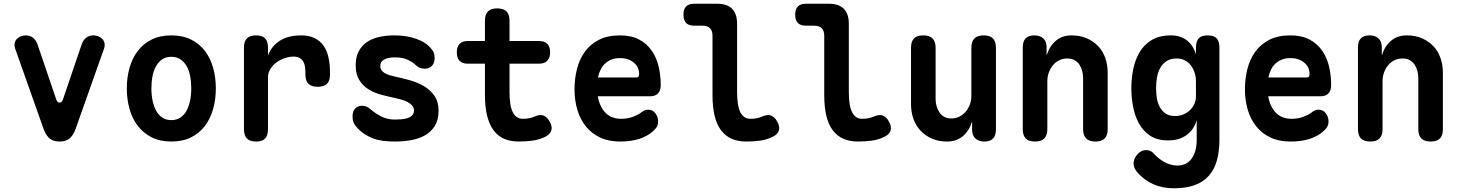

<svg xmlns="http://www.w3.org/2000/svg" viewBox="-20 -750 7840 1031"><path d="M215 -55 61 -490Q56 -506 59 -519Q62 -532 70.5 -541Q79 -550 92 -555Q105 -560 119 -560Q141 -560 157 -547.5Q173 -535 181 -513L282 -216Q288 -199 300 -199Q312 -199 318 -216L419 -513Q427 -535 443 -547.5Q459 -560 481 -560Q495 -560 508 -555Q521 -550 529.5 -541Q538 -532 541 -519Q544 -506 539 -490L385 -55Q373 -23 353.5 -6.5Q334 10 300 10Q266 10 246.5 -6.5Q227 -23 215 -55Z M900 10Q839 10 794.5 -12.5Q750 -35 720 -74Q690 -113 675.5 -165Q661 -217 661 -275Q661 -334 675.5 -385.5Q690 -437 719.5 -476Q749 -515 794 -537.5Q839 -560 900 -560Q961 -560 1006 -537.5Q1051 -515 1080.5 -476.5Q1110 -438 1124.5 -386Q1139 -334 1139 -275Q1139 -217 1124.5 -165Q1110 -113 1080.5 -74Q1051 -35 1006 -12.5Q961 10 900 10ZM900 -105Q927 -105 947.5 -118Q968 -131 981 -154.5Q994 -178 1000.5 -209Q1007 -240 1007 -275Q1007 -311 1001 -342Q995 -373 981.5 -396Q968 -419 948 -432Q928 -445 900 -445Q872 -445 852 -432Q832 -419 818.5 -395.5Q805 -372 799 -341Q793 -310 793 -275Q793 -240 799.5 -209Q806 -178 819 -154.5Q832 -131 852.5 -118Q873 -105 900 -105Z M1355 10Q1321 10 1305.5 -6.5Q1290 -23 1290 -56V-495Q1290 -528 1306 -544Q1322 -560 1355 -560Q1388 -560 1403.5 -544Q1419 -528 1419 -495V-452Q1438 -503 1483 -531.5Q1528 -560 1597 -560Q1640 -560 1669.5 -545.5Q1699 -531 1717.5 -504.5Q1736 -478 1744 -441Q1752 -404 1752 -361V-350Q1752 -316 1736 -300Q1720 -284 1686 -284Q1653 -284 1636.5 -300Q1620 -316 1620 -350V-355Q1620 -373 1618 -389.5Q1616 -406 1609.5 -418Q1603 -430 1590 -438Q1577 -446 1556 -446Q1534 -446 1510 -438Q1486 -430 1465.5 -415.5Q1445 -401 1432 -380Q1419 -359 1419 -335V-56Q1419 -23 1404 -6.5Q1389 10 1355 10Z M2100 10Q2067 10 2038.5 6.5Q2010 3 1985.5 -6Q1961 -15 1939 -29Q1917 -43 1898 -64Q1885 -77 1879 -91.5Q1873 -106 1873 -125Q1873 -152 1887 -167Q1901 -182 1923 -182Q1933 -182 1943.5 -179Q1954 -176 1965 -167Q1995 -141 2027.5 -124.5Q2060 -108 2100 -108Q2118 -108 2136 -109.5Q2154 -111 2169 -116Q2184 -121 2193.5 -131Q2203 -141 2203 -157Q2203 -172 2193.5 -183Q2184 -194 2169 -202Q2154 -210 2136 -215Q2118 -220 2100 -224Q2062 -232 2025 -242Q1988 -252 1958 -271Q1928 -290 1909 -320.5Q1890 -351 1890 -400Q1890 -442 1905 -472Q1920 -502 1947.5 -522Q1975 -542 2013.5 -551Q2052 -560 2100 -560Q2162 -560 2215 -541.5Q2268 -523 2296 -488Q2304 -479 2309 -467.5Q2314 -456 2314 -439Q2314 -412 2299.5 -396.5Q2285 -381 2261 -381Q2249 -381 2236 -385.5Q2223 -390 2213 -400Q2197 -416 2169.5 -429Q2142 -442 2100 -442Q2082 -442 2068 -439Q2054 -436 2043.5 -430.5Q2033 -425 2027.5 -416.5Q2022 -408 2022 -396Q2022 -382 2029 -372.5Q2036 -363 2047.5 -356.5Q2059 -350 2073 -346Q2087 -342 2100 -339Q2138 -331 2179.5 -319.5Q2221 -308 2255.5 -288Q2290 -268 2312.5 -236Q2335 -204 2335 -155Q2335 -106 2315 -74Q2295 -42 2262.5 -23.5Q2230 -5 2188 2.5Q2146 10 2100 10Z M2874 -530Q2904 -530 2919 -514.5Q2934 -499 2934 -469.5Q2934 -440 2919 -424Q2904 -408 2874 -408H2716V-256Q2716 -181 2734 -146.5Q2752 -112 2787 -112Q2803 -112 2818.5 -114.5Q2834 -117 2850 -124Q2879 -137 2898.5 -129.5Q2918 -122 2931 -98Q2947 -71 2940.5 -50Q2934 -29 2911 -17Q2877 0 2841 5Q2805 10 2765 10Q2721 10 2687.5 -4.5Q2654 -19 2631 -49.5Q2608 -80 2596 -127.5Q2584 -175 2584 -240V-408H2492Q2462 -408 2447.5 -423.5Q2433 -439 2433 -468Q2433 -499 2448 -514.5Q2463 -530 2494 -530H2584V-639Q2584 -672 2600 -688.5Q2616 -705 2650 -705Q2684 -705 2700 -688.5Q2716 -672 2716 -639V-530Z M3460 -161Q3485 -161 3499.5 -141.5Q3514 -122 3514 -97Q3514 -83 3508 -71Q3502 -59 3485 -44Q3470 -31 3452 -21Q3434 -11 3412 -4Q3390 3 3364.5 6.5Q3339 10 3309 10Q3248 10 3202.5 -11.5Q3157 -33 3126.5 -70.5Q3096 -108 3080.5 -159.5Q3065 -211 3065 -271Q3065 -326 3078 -378.5Q3091 -431 3120 -471.5Q3149 -512 3195.5 -536Q3242 -560 3309 -560Q3370 -560 3411.5 -538Q3453 -516 3479 -479Q3505 -442 3516.5 -393.5Q3528 -345 3528 -293Q3528 -264 3513.5 -248.5Q3499 -233 3471 -233H3190Q3196 -200 3208 -177Q3220 -154 3236.5 -139.5Q3253 -125 3273 -118.5Q3293 -112 3315 -112Q3351 -112 3380.5 -123.5Q3410 -135 3423 -146Q3433 -154 3441.5 -157.5Q3450 -161 3460 -161ZM3191 -334H3399Q3405 -334 3408.5 -338Q3412 -342 3412 -354Q3412 -370 3405.5 -385Q3399 -400 3385.5 -412Q3372 -424 3353 -431Q3334 -438 3309 -438Q3284 -438 3264.5 -430.5Q3245 -423 3230 -409.5Q3215 -396 3205.5 -377Q3196 -358 3191 -334Z M3938 -256Q3938 -181 3956 -146.5Q3974 -112 4009 -112Q4025 -112 4040.5 -114.5Q4056 -117 4072 -124Q4101 -137 4120.5 -129.5Q4140 -122 4153 -98Q4169 -71 4162.5 -50Q4156 -29 4132 -17Q4099 0 4063 5Q4027 10 3987 10Q3943 10 3909.5 -4.5Q3876 -19 3852.5 -49.5Q3829 -80 3817.5 -127.5Q3806 -175 3806 -240V-558Q3806 -585 3792.5 -598.5Q3779 -612 3752 -612H3709Q3679 -612 3664.5 -626.5Q3650 -641 3650 -671Q3650 -701 3664.5 -715.5Q3679 -730 3709 -730H3830Q3884 -730 3911 -703Q3938 -676 3938 -622Z M4538 -256Q4538 -181 4556 -146.5Q4574 -112 4609 -112Q4625 -112 4640.5 -114.5Q4656 -117 4672 -124Q4701 -137 4720.5 -129.5Q4740 -122 4753 -98Q4769 -71 4762.5 -50Q4756 -29 4732 -17Q4699 0 4663 5Q4627 10 4587 10Q4543 10 4509.5 -4.5Q4476 -19 4452.5 -49.5Q4429 -80 4417.5 -127.5Q4406 -175 4406 -240V-558Q4406 -585 4392.5 -598.5Q4379 -612 4352 -612H4309Q4279 -612 4264.5 -626.5Q4250 -641 4250 -671Q4250 -701 4264.5 -715.5Q4279 -730 4309 -730H4430Q4484 -730 4511 -703Q4538 -676 4538 -622Z M5196 -235V-494Q5196 -527 5212.5 -543.5Q5229 -560 5262 -560Q5296 -560 5312 -543.5Q5328 -527 5328 -494V-55Q5328 -22 5312.5 -6Q5297 10 5266 10Q5236 10 5218 -6Q5200 -22 5200 -55V-98Q5184 -47 5150 -18.5Q5116 10 5066 10Q5020 10 4984.5 -5.5Q4949 -21 4923.5 -48Q4898 -75 4885 -111.5Q4872 -148 4872 -191V-494Q4872 -527 4888 -543.5Q4904 -560 4938 -560Q4971 -560 4987.5 -543.5Q5004 -527 5004 -494V-219Q5004 -200 5009 -181Q5014 -162 5024 -147Q5034 -132 5050 -123Q5066 -114 5089 -114Q5113 -114 5133 -124.5Q5153 -135 5167 -152Q5181 -169 5188.5 -190.5Q5196 -212 5196 -235Z M5604 -315V-56Q5604 -23 5587.5 -6.5Q5571 10 5538 10Q5504 10 5488 -6.5Q5472 -23 5472 -56V-495Q5472 -528 5487.5 -544Q5503 -560 5534 -560Q5564 -560 5582 -544Q5600 -528 5600 -495V-452Q5616 -503 5650 -531.5Q5684 -560 5734 -560Q5780 -560 5815.5 -544.5Q5851 -529 5876.5 -502.5Q5902 -476 5915 -439Q5928 -402 5928 -359V-56Q5928 -23 5912 -6.5Q5896 10 5862 10Q5829 10 5812.5 -6.5Q5796 -23 5796 -56V-331Q5796 -350 5791 -369Q5786 -388 5776 -403Q5766 -418 5750 -427Q5734 -436 5711 -436Q5687 -436 5667 -426Q5647 -416 5633 -398.5Q5619 -381 5611.5 -359.5Q5604 -338 5604 -315Z M6406 -105Q6399 -80 6385.5 -60Q6372 -40 6352.5 -25.5Q6333 -11 6308 -3.5Q6283 4 6253 4Q6193 4 6155 -22Q6117 -48 6095 -89Q6073 -130 6064 -179.5Q6055 -229 6055 -276Q6055 -325 6064.5 -375Q6074 -425 6097.5 -466.5Q6121 -508 6162.5 -534Q6204 -560 6269 -560Q6319 -560 6353.5 -533Q6388 -506 6402 -458V-494Q6402 -527 6416.5 -543.5Q6431 -560 6465 -560Q6499 -560 6513.5 -543.5Q6528 -527 6528 -494V0Q6528 64 6514 113Q6500 162 6470 195Q6440 228 6394 244.5Q6348 261 6284 261Q6221 261 6171.5 238.5Q6122 216 6086 174Q6077 163 6072 151.5Q6067 140 6067 127Q6067 115 6072.5 102.5Q6078 90 6087 79.5Q6096 69 6108 62.5Q6120 56 6135 56Q6145 56 6154.5 59.5Q6164 63 6172 71Q6183 84 6197.5 96Q6212 108 6228 117.5Q6244 127 6263 133Q6282 139 6302 139Q6323 139 6342.5 131Q6362 123 6376 105.5Q6390 88 6398 62Q6406 36 6406 0ZM6290 -127Q6314 -127 6334.5 -135.5Q6355 -144 6370 -158.5Q6385 -173 6393.5 -192Q6402 -211 6402 -232V-315Q6402 -338 6395 -359.5Q6388 -381 6375 -398.5Q6362 -416 6342.5 -426Q6323 -436 6299 -436Q6265 -436 6243.5 -421.5Q6222 -407 6209.5 -384Q6197 -361 6192.5 -333Q6188 -305 6188 -277Q6188 -250 6192 -223.5Q6196 -197 6208 -175Q6220 -153 6239.5 -140Q6259 -127 6290 -127Z M7060 -161Q7085 -161 7099.5 -141.5Q7114 -122 7114 -97Q7114 -83 7108 -71Q7102 -59 7085 -44Q7070 -31 7052 -21Q7034 -11 7012 -4Q6990 3 6964.5 6.5Q6939 10 6909 10Q6848 10 6802.5 -11.5Q6757 -33 6726.5 -70.5Q6696 -108 6680.5 -159.5Q6665 -211 6665 -271Q6665 -326 6678 -378.5Q6691 -431 6720 -471.5Q6749 -512 6795.5 -536Q6842 -560 6909 -560Q6970 -560 7011.5 -538Q7053 -516 7079 -479Q7105 -442 7116.5 -393.5Q7128 -345 7128 -293Q7128 -264 7113.5 -248.5Q7099 -233 7071 -233H6790Q6796 -200 6808 -177Q6820 -154 6836.5 -139.5Q6853 -125 6873 -118.5Q6893 -112 6915 -112Q6951 -112 6980.5 -123.5Q7010 -135 7023 -146Q7033 -154 7041.5 -157.5Q7050 -161 7060 -161ZM6791 -334H6999Q7005 -334 7008.5 -338Q7012 -342 7012 -354Q7012 -370 7005.5 -385Q6999 -400 6985.5 -412Q6972 -424 6953 -431Q6934 -438 6909 -438Q6884 -438 6864.5 -430.5Q6845 -423 6830 -409.5Q6815 -396 6805.5 -377Q6796 -358 6791 -334Z M7404 -315V-56Q7404 -23 7387.5 -6.5Q7371 10 7338 10Q7304 10 7288 -6.5Q7272 -23 7272 -56V-495Q7272 -528 7287.5 -544Q7303 -560 7334 -560Q7364 -560 7382 -544Q7400 -528 7400 -495V-452Q7416 -503 7450 -531.5Q7484 -560 7534 -560Q7580 -560 7615.5 -544.5Q7651 -529 7676.5 -502.5Q7702 -476 7715 -439Q7728 -402 7728 -359V-56Q7728 -23 7712 -6.5Q7696 10 7662 10Q7629 10 7612.5 -6.5Q7596 -23 7596 -56V-331Q7596 -350 7591 -369Q7586 -388 7576 -403Q7566 -418 7550 -427Q7534 -436 7511 -436Q7487 -436 7467 -426Q7447 -416 7433 -398.5Q7419 -381 7411.5 -359.5Q7404 -338 7404 -315Z"/></svg>

Font: Maple Mono NL
Style: Bold
Weight: 700
Monospace: yes
Designer: subframe7536
Version: Version 7.000